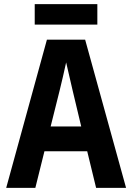

<svg xmlns="http://www.w3.org/2000/svg" viewBox="-20 -909 640 929"><path d="M451 -790V-889H148V-790ZM269 -473Q277 -507 285 -540Q293 -573 300 -607Q308 -573 315.5 -540Q323 -507 331 -473L373 -297H225ZM445 0H590L392 -717H207L10 0H151L195 -177H402Z"/></svg>

Font: Noto Sans Mono UI
Style: Bold
Weight: 700
Designer: Monotype Design team
Foundry: Monotype Imaging Inc.
Version: 1.000